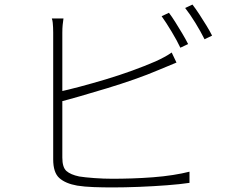

<svg xmlns="http://www.w3.org/2000/svg" viewBox="-20 -818 1040 841"><path d="M720 -762Q733 -745 748 -721Q763 -697 778 -672Q793 -647 804 -625L770 -609Q756 -639 732 -679Q708 -719 688 -747ZM823 -798Q837 -780 853 -755.5Q869 -731 884 -706.5Q899 -682 909 -662L876 -646Q859 -680 836 -717.5Q813 -755 791 -783ZM258 -737Q256 -723 254.5 -709Q253 -695 253 -675Q253 -663 253 -623.5Q253 -584 253 -528Q253 -472 253 -409.5Q253 -347 253 -289.5Q253 -232 253 -189Q253 -146 253 -128Q253 -85 271 -69Q289 -53 327 -45Q352 -41 393 -38Q434 -35 473 -35Q513 -35 558.5 -36.5Q604 -38 650 -41.5Q696 -45 737.5 -51.5Q779 -58 810 -66V-17Q770 -11 711 -6.5Q652 -2 589 0.5Q526 3 472 3Q431 3 390 1.5Q349 0 318 -5Q267 -14 240 -38Q213 -62 213 -120Q213 -141 213 -185.5Q213 -230 213 -289Q213 -348 213 -410.5Q213 -473 213 -528.5Q213 -584 213 -623.5Q213 -663 213 -675Q213 -687 212.5 -697.5Q212 -708 211 -718.5Q210 -729 207 -737ZM234 -415Q276 -424 330.5 -438.5Q385 -453 443.5 -470.5Q502 -488 558.5 -508.5Q615 -529 661 -549Q681 -558 699.5 -568Q718 -578 732 -588L753 -544Q738 -538 717 -529Q696 -520 676 -512Q627 -491 568.5 -470.5Q510 -450 449 -431.5Q388 -413 332.5 -397Q277 -381 234 -370Z"/></svg>

Font: Noto Sans TC ExtraLight
Style: Regular
Weight: 250
Designer: Ryoko NISHIZUKA  (kana, bopomofo & ideographs); Paul D. Hunt (Latin, Greek & Cyrillic); Sandoll Communications , Soo-you
Foundry: Adobe
Version: Version 2.004-H2;hotconv 1.0.118;makeotfexe 2.5.65603